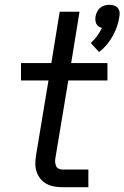

<svg xmlns="http://www.w3.org/2000/svg" viewBox="-20 -784 521 804"><path d="M395 -566 360 -604Q375 -617 386.5 -633Q398 -649 407 -667Q399 -669 393 -673Q387 -677 383.5 -684Q380 -691 379.5 -699Q379 -707 380 -715Q382 -725 386.5 -734.5Q391 -744 399 -751Q407 -758 417.5 -761Q428 -764 438 -764Q448 -764 457.5 -761Q467 -758 473 -751Q479 -744 480.5 -734.5Q482 -725 480 -715Q477 -694 470 -673.5Q463 -653 452.5 -634Q442 -615 427.5 -597.5Q413 -580 395 -566ZM243 0Q225 0 207.5 -3Q190 -6 175 -14Q160 -22 149.5 -35Q139 -48 133.5 -64Q128 -80 128 -98Q128 -116 131 -134L183 -447H68V-520H195L230 -735H313L278 -520H430V-447H266L212 -122Q210 -113 211 -104.5Q212 -96 215 -88.5Q218 -81 226 -77.5Q234 -74 242 -74H350V0Z"/></svg>

Font: Iosevka Aile
Style: Italic
Weight: 400
Italic angle: -9°
Designer: Belleve Invis
Foundry: Belleve Invis
Version: Version 28.0.1; ttfautohint (v1.8.4)